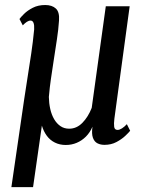

<svg xmlns="http://www.w3.org/2000/svg" viewBox="-20 -582 592 784"><path d="M115 182H26.5L78.5 -175Q86 -224.5 93.2 -270.5Q100.5 -316.5 107.5 -363.2Q114.5 -410 119.5 -462Q120.5 -479.5 116.8 -488.8Q113 -498 105 -498Q97.5 -498 89.5 -492.8Q81.5 -487.5 73 -478.5L59.5 -504.5Q64.5 -511.5 78.2 -525.2Q92 -539 113.8 -550.2Q135.5 -561.5 164.5 -561.5Q192.5 -561.5 208 -547.2Q223.5 -533 221 -498.5Q218.5 -460.5 212.5 -421.8Q206.5 -383 199 -333.5Q195.5 -310 192.8 -292.2Q190 -274.5 187.8 -258.8Q185.5 -243 183.5 -226Q181.5 -209 179.5 -186Q180 -160.5 185.2 -137Q190.5 -113.5 201 -95.5Q211.5 -77.5 226.8 -67Q242 -56.5 262.5 -56.5Q293 -56.5 316.5 -80.5Q340 -104.5 354.5 -141.5L412 -556.5H509.5L447 -97Q444.5 -77 446.2 -64.2Q448 -51.5 460 -51.5Q468 -51.5 478 -57.8Q488 -64 498 -75L511.5 -48Q506 -41 491.5 -27.2Q477 -13.5 455.5 -2Q434 9.5 406.5 9.5Q390.5 9.5 378 3.2Q365.5 -3 359.5 -19.2Q353.5 -35.5 357.5 -64.5Q347.5 -41 330.8 -24.2Q314 -7.5 293.2 1.2Q272.5 10 248.5 10Q224 10 204.2 0.2Q184.5 -9.5 171.2 -27.5Q158 -45.5 151 -69Z"/></svg>

Font: Merriweather 24pt SemiCondensed
Style: Italic
Weight: 400
Width: 4
Italic angle: -7.8°
Designer: Eben Sorkin
Foundry: Eben Sorkin
Version: Version 2.101